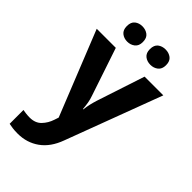

<svg xmlns="http://www.w3.org/2000/svg" viewBox="-296 -836 1160 1160"><g transform="rotate(45 284.5 -256.0)"><path d="M0 -546H163L266 -239Q274 -217 278 -193.5Q282 -170 284 -144H287Q290 -170 295.5 -193.5Q301 -217 308 -239L409 -546H569L338 70Q307 155 247.5 197.5Q188 240 110 240Q85 240 66.5 237.5Q48 235 34 232V114Q45 116 60.5 118Q76 120 93 120Q140 120 167.5 91.5Q195 63 208 23L217 -4ZM117 -686Q117 -721 137 -736.5Q157 -752 185 -752Q213 -752 233.5 -736.5Q254 -721 254 -686Q254 -653 233.5 -637Q213 -621 185 -621Q157 -621 137 -637Q117 -653 117 -686ZM314 -686Q314 -721 334 -736.5Q354 -752 383 -752Q411 -752 431.5 -736.5Q452 -721 452 -686Q452 -653 431.5 -637Q411 -621 383 -621Q354 -621 334 -637Q314 -653 314 -686Z"/></g></svg>

Font: Noto Sans Kannada
Style: Bold
Weight: 700
Designer: Jelle Bosma - Monotype Design Team
Foundry: Monotype Imaging Inc.
Version: Version 2.005; ttfautohint (v1.8.4.7-5d5b)